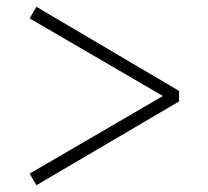

<svg xmlns="http://www.w3.org/2000/svg" viewBox="-20 -640 611 564"><path d="M506 -373V-342L87 -96L67 -130L474 -367V-349L67 -586L87 -620Z"/></svg>

Font: Noto Serif TC
Style: Regular
Weight: 200
Designer: Ryoko NISHIZUKA 西塚涼子 (kana & ideographs); Frank Grießhammer (Latin, Greek & Cyrillic); Wenlong ZHANG 张文龙 (bopomofo); San
Foundry: Adobe
Version: Version 2.001;hotconv 1.1.0;makeotfexe 2.6.0